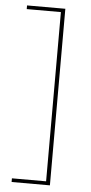

<svg xmlns="http://www.w3.org/2000/svg" viewBox="-56 -708 406 859"><g transform="rotate(5 147.5 -278.5)"><path d="M202 -675V118H30V101.5H183.5V-658.5H30V-675Z"/></g></svg>

Font: Anek Devanagari Medium Thin
Style: Regular
Weight: 250
Version: Version 1.003